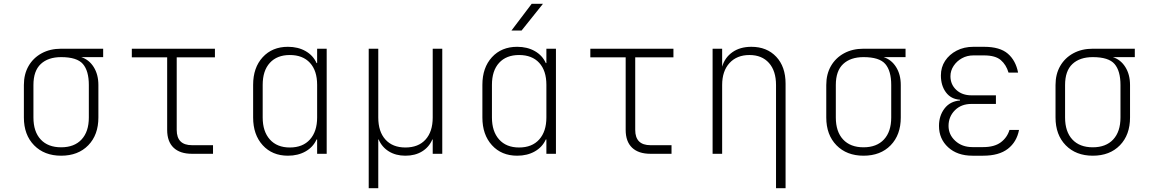

<svg xmlns="http://www.w3.org/2000/svg" viewBox="-20 -805 6040 1005"><path d="M300 10Q212 10 158.5 -44.5Q105 -99 105 -190V-360Q105 -417 129.5 -459.5Q154 -502 198 -526Q242 -550 300 -550H520V-506H405Q446 -493 470.5 -454Q495 -415 495 -360V-190Q495 -99 442 -44.5Q389 10 300 10ZM300 -34Q369 -34 407 -75Q445 -116 445 -190V-360Q445 -434 414 -470Q383 -506 300 -506Q232 -506 193.5 -470Q155 -434 155 -360V-190Q155 -116 193 -75Q231 -34 300 -34Z M985 0Q922 0 888.5 -32Q855 -64 855 -125V-505H670V-550H1105V-505H905V-125Q905 -45 985 -45H1095V0Z M1487 10Q1405 10 1355 -45Q1305 -100 1305 -190V-361Q1305 -451 1355 -505.5Q1405 -560 1487 -560Q1540 -560 1579.5 -537.5Q1619 -515 1637 -475H1640V-550H1690V0H1640V-75H1637Q1619 -35 1579.5 -12.5Q1540 10 1487 10ZM1497 -33Q1565 -33 1602.5 -75Q1640 -117 1640 -190V-361Q1640 -435 1602.5 -476Q1565 -517 1497 -517Q1430 -517 1392.5 -476Q1355 -435 1355 -361V-190Q1355 -117 1392.5 -75Q1430 -33 1497 -33Z M1910 180V-550H1960V-190Q1960 -116 1997.5 -74.5Q2035 -33 2102 -33Q2170 -33 2207.5 -74.5Q2245 -116 2245 -190V-550H2295V0H2245V-75H2243Q2226 -35 2189.5 -12.5Q2153 10 2102 10Q2052 10 2015.5 -12.5Q1979 -35 1962 -75H1960V180Z M2657 -645 2763 -785H2822L2710 -645ZM2687 10Q2605 10 2555 -45Q2505 -100 2505 -190V-361Q2505 -451 2555 -505.5Q2605 -560 2687 -560Q2740 -560 2779.5 -537.5Q2819 -515 2837 -475H2840V-550H2890V0H2840V-75H2837Q2819 -35 2779.5 -12.5Q2740 10 2687 10ZM2697 -33Q2765 -33 2802.5 -75Q2840 -117 2840 -190V-361Q2840 -435 2802.5 -476Q2765 -517 2697 -517Q2630 -517 2592.5 -476Q2555 -435 2555 -361V-190Q2555 -117 2592.5 -75Q2630 -33 2697 -33Z M3385 0Q3322 0 3288.5 -32Q3255 -64 3255 -125V-505H3070V-550H3505V-505H3305V-125Q3305 -45 3385 -45H3495V0Z M3710 0V-550H3760V-456Q3774 -504 3814 -532Q3854 -560 3913 -560Q3994 -560 4043 -508Q4092 -456 4092 -367V180H4042V-360Q4042 -434 4005 -475.5Q3968 -517 3903 -517Q3837 -517 3798.5 -475Q3760 -433 3760 -360V0Z M4500 10Q4412 10 4358.5 -44.5Q4305 -99 4305 -190V-360Q4305 -417 4329.5 -459.5Q4354 -502 4398 -526Q4442 -550 4500 -550H4720V-506H4605Q4646 -493 4670.5 -454Q4695 -415 4695 -360V-190Q4695 -99 4642 -44.5Q4589 10 4500 10ZM4500 -34Q4569 -34 4607 -75Q4645 -116 4645 -190V-360Q4645 -434 4614 -470Q4583 -506 4500 -506Q4432 -506 4393.5 -470Q4355 -434 4355 -360V-190Q4355 -116 4393 -75Q4431 -34 4500 -34Z M5126 10H5070Q4991 10 4943 -34Q4895 -78 4895 -146Q4895 -199 4924 -237Q4953 -275 5005 -279V-283Q4958 -286 4931.5 -321.5Q4905 -357 4905 -410Q4905 -453 4927 -486.5Q4949 -520 4987.5 -540Q5026 -560 5075 -560H5131Q5214 -560 5255.5 -524Q5297 -488 5309 -425H5259Q5247 -466 5218.5 -490.5Q5190 -515 5131 -515H5075Q5042 -515 5015 -500Q4988 -485 4971.5 -460Q4955 -435 4955 -406Q4955 -363 4985.5 -334.5Q5016 -306 5065 -306H5193V-261H5065Q5011 -261 4978 -227.5Q4945 -194 4945 -146Q4945 -100 4980.5 -67.5Q5016 -35 5070 -35H5126Q5185 -35 5218.5 -60Q5252 -85 5264 -125H5314Q5302 -62 5255.5 -26Q5209 10 5126 10Z M5700 10Q5612 10 5558.5 -44.5Q5505 -99 5505 -190V-360Q5505 -417 5529.5 -459.5Q5554 -502 5598 -526Q5642 -550 5700 -550H5920V-506H5805Q5846 -493 5870.5 -454Q5895 -415 5895 -360V-190Q5895 -99 5842 -44.5Q5789 10 5700 10ZM5700 -34Q5769 -34 5807 -75Q5845 -116 5845 -190V-360Q5845 -434 5814 -470Q5783 -506 5700 -506Q5632 -506 5593.5 -470Q5555 -434 5555 -360V-190Q5555 -116 5593 -75Q5631 -34 5700 -34Z"/></svg>

Font: NKDuy Mono Thin
Style: Regular
Weight: 100
Monospace: yes
Designer: NKDuy
Foundry: NKDuy
Version: Version 2.251; ttfautohint (v1.8.4.7-5d5b)